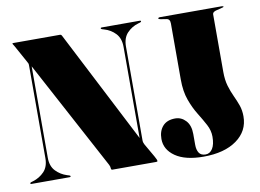

<svg xmlns="http://www.w3.org/2000/svg" viewBox="-77 -816 1284 947"><g transform="rotate(-10 565.5 -342.5)"><path d="M207 -4Q207 0 202 0H10Q5 0 5 -4Q5 -7 11 -9L21 -12Q53.5 -22 76.8 -46.2Q100 -70.5 100 -113.5V-577Q100 -583 99.5 -585.8Q99 -588.5 95 -595L47 -682Q44.5 -687 41.2 -691.5Q38 -696 38 -698Q38 -700 43 -700H277Q282.5 -700 286 -693L575 -130.5V-586.5Q575 -629.5 552 -654Q529 -678.5 496 -688L486 -691Q480 -693 480 -696Q480 -700 485 -700H677Q682 -700 682 -696Q682 -693 676 -691L666 -688Q633.5 -678.5 610.2 -654Q587 -629.5 587 -586.5V-116Q587 -109.5 589 -104.2Q591 -99 593 -95L631 -29Q638 -16.5 640 -11.5Q642 -6.5 642 -4Q642 0 635 0H416Q409 0 409 -8Q409 -16 404 -26L112 -571V-113Q112 -70.5 135.5 -46.2Q159 -22 191 -12L201 -9Q207 -7 207 -4ZM1098 -147Q1098 -73.5 1036.5 -29.2Q975 15 870 15Q779 15 729.5 -19.2Q680 -53.5 680 -107Q680 -146.5 701.5 -170.8Q723 -195 764 -195Q795 -195 817 -171.2Q839 -147.5 839 -104V-50Q839 -24.5 849 -9.2Q859 6 882 6Q903.5 6 916.8 -15Q930 -36 930 -75Q930 -106 914.2 -135.5Q898.5 -165 877.5 -198.8Q856.5 -232.5 840.8 -276Q825 -319.5 825 -379V-660.5Q825 -682.5 807.5 -685L779 -689.5Q768 -691.5 768 -695Q768 -697.5 770.8 -698.8Q773.5 -700 775.5 -700H1086.5Q1095 -700 1095 -696Q1095 -694 1078 -690L1059.5 -685.5Q1038 -680.5 1038 -668.5V-380Q1038 -339.5 1047 -309.2Q1056 -279 1068 -253.5Q1080 -228 1089 -202.8Q1098 -177.5 1098 -147Z"/></g></svg>

Font: Fraunces 144pt S000 Black
Style: Regular
Weight: 900
Version: Version 1.000; ttfautohint (v1.8.3)